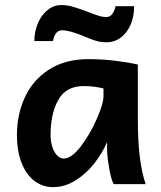

<svg xmlns="http://www.w3.org/2000/svg" viewBox="-20 -748 653 780"><path d="M415 -143.1V-170.9Q395.5 -125.5 362.8 -83.7Q330.1 -42 286.6 -14.9Q243.2 12.2 195.3 12.2Q153.8 12.2 120.6 -12.5Q87.4 -37.1 68.1 -85.2Q48.8 -133.3 48.8 -200.2Q48.8 -281.7 80.6 -351.8Q112.3 -421.9 178.2 -464.8Q244.1 -507.8 340.3 -507.8Q391.6 -507.8 443.8 -501.7Q496.1 -495.6 540 -485.8V-258.8Q540 -91.3 571.8 0H441.9Q432.1 -16.1 423.6 -64.7Q415 -113.3 415 -143.1ZM319.8 -398.4Q248.5 -398.4 217 -342.5Q185.5 -286.6 185.5 -200.2Q185.5 -172.4 192.9 -150.4Q200.2 -128.4 212.4 -116.2Q224.6 -104 239.3 -104Q270.5 -104 308.1 -153.1Q345.7 -202.1 373 -264.6Q400.4 -327.1 400.4 -356.4V-388.7Q361.3 -398.4 319.8 -398.4ZM229.5 -727.5Q251 -727.5 273.2 -721.4Q295.4 -715.3 332 -701.7L350.1 -694.8Q373 -686 385.7 -682.4Q398.4 -678.7 411.6 -678.7Q427.2 -678.7 436.5 -691.7Q445.8 -704.6 449.2 -722.7H524.9Q524.9 -680.7 510.5 -647.5Q496.1 -614.3 470.5 -595.2Q444.8 -576.2 412.1 -576.2Q391.1 -576.2 371.3 -581.8Q351.6 -587.4 322.3 -600.1Q263.2 -625 232.9 -625Q216.3 -625 207 -612.1Q197.8 -599.1 195.3 -581.1H119.6Q119.6 -619.6 133.8 -653.3Q147.9 -687 173.1 -707.3Q198.2 -727.5 229.5 -727.5Z"/></svg>

Font: Lesson One
Style: Bold
Weight: 700
Designer: But Ko, Victor Gaultney, Annie Olsen, Julie Remington, Don Collingsworth, Eric Hays, Becca Hirsbrunner
Version: Version 1.100